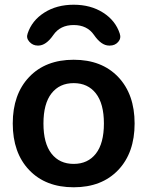

<svg xmlns="http://www.w3.org/2000/svg" viewBox="-20 -783 624 813"><path d="M487 -641Q494 -621 480.5 -605.5Q467 -590 445 -590H442Q409 -590 378 -635Q349 -677 292 -677Q235 -677 206 -635Q175 -590 142 -590H140Q119 -590 104.5 -606Q90 -622 97 -641Q115 -696 167.5 -729.5Q220 -763 292 -763Q364 -763 416.5 -729.5Q469 -696 487 -641ZM386 -387.5Q352 -431 292 -431Q232 -431 198 -387.5Q164 -344 164 -260Q164 -176 198 -132.5Q232 -89 292 -89Q352 -89 386 -132.5Q420 -176 420 -260Q420 -344 386 -387.5ZM480.5 -63Q411 10 292 10Q173 10 103.5 -63Q34 -136 34 -260Q34 -384 103.5 -457Q173 -530 292 -530Q411 -530 480.5 -457Q550 -384 550 -260Q550 -136 480.5 -63Z"/></svg>

Font: Rounded Mplus 1c Bold
Style: Bold
Weight: 700
Version: Version 1.059.20150529